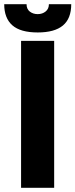

<svg xmlns="http://www.w3.org/2000/svg" viewBox="-41 -891 358 911"><path d="M59 -697H216V0H59ZM-21 -871H85Q85 -848 100.5 -836Q116 -824 138 -824Q160 -824 175.5 -836.5Q191 -849 191 -871H297Q297 -803 257.5 -770Q218 -737 138 -737Q56 -737 17.5 -771Q-21 -805 -21 -871Z"/></svg>

Font: Hanken Grotesk Black
Style: Regular
Weight: 900
Designer: Alfredo Marco Pradil
Foundry: Hanken Design Co.
Version: Version 3.014